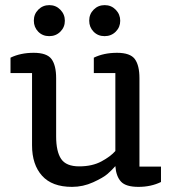

<svg xmlns="http://www.w3.org/2000/svg" viewBox="-20 -718 676 749"><path d="M608 -68V-8Q569 11 520 11Q471 11 452 -9.5Q433 -30 430 -70Q417 -55 400 -40Q383 -25 343.5 -7Q304 11 261 11Q183 11 144 -32.5Q105 -76 105 -151V-433H21V-493Q60 -512 111.5 -512Q163 -512 181 -487.5Q199 -463 199 -413V-186Q199 -127 218.5 -98Q238 -69 289 -69Q340 -69 376 -88.5Q412 -108 430 -129V-433H346V-493Q385 -512 436.5 -512Q488 -512 506 -487.5Q524 -463 524 -413V-68ZM215.5 -680Q233 -662 233 -637Q233 -612 215.5 -594.5Q198 -577 172 -577Q146 -577 129 -594.5Q112 -612 112 -637.5Q112 -663 129.5 -680.5Q147 -698 172.5 -698Q198 -698 215.5 -680ZM431.5 -680Q449 -662 449 -637Q449 -612 431.5 -594.5Q414 -577 388 -577Q362 -577 345 -594.5Q328 -612 328 -637.5Q328 -663 345.5 -680.5Q363 -698 388.5 -698Q414 -698 431.5 -680Z"/></svg>

Font: Belgrano
Style: Regular
Weight: 400
Designer: Daniel Hernandez
Foundry: Daniel Hernndez
Version: Version 1.003